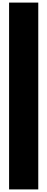

<svg xmlns="http://www.w3.org/2000/svg" viewBox="-20 -1270 365 1480"><path d="M50 190V-1250H275V190Z"/></svg>

Font: Boldonse
Style: Regular
Weight: 400
Designer: Universitype Foundry
Foundry: Universitype Foundry
Version: Version 1.000; ttfautohint (v1.8.4.7-5d5b)